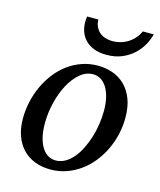

<svg xmlns="http://www.w3.org/2000/svg" viewBox="-107 -773 721 863"><g transform="rotate(15 253.0 -341.5)"><path d="M374 -304.2Q374 -339.8 367.2 -367.2Q360.4 -394.5 348.6 -413.1Q336.9 -431.6 320.6 -441.4Q304.2 -451.2 285.2 -451.2Q252.4 -451.2 224.4 -427.5Q196.3 -403.8 175.8 -365.5Q155.3 -327.1 143.6 -279.1Q131.8 -231 131.8 -182.1Q131.8 -145 138.7 -117.2Q145.5 -89.4 157.7 -70.6Q169.9 -51.8 186 -42.5Q202.1 -33.2 221.2 -33.2Q244.6 -33.2 265.4 -45.2Q286.1 -57.1 303 -77.4Q319.8 -97.7 333 -124.5Q346.2 -151.4 355.5 -181.4Q364.7 -211.4 369.4 -243.2Q374 -274.9 374 -304.2ZM475.1 -299.8Q475.1 -259.3 466.1 -220.5Q457 -181.6 440.2 -147Q423.3 -112.3 399.7 -83.3Q376 -54.2 346.4 -33Q316.9 -11.7 282.2 0.2Q247.6 12.2 209 12.2Q168 12.2 134.8 -1Q101.6 -14.2 78.6 -38.8Q55.7 -63.5 43.2 -98.4Q30.8 -133.3 30.8 -176.8Q30.8 -217.3 39.6 -256.6Q48.3 -295.9 64.7 -331.1Q81.1 -366.2 104.5 -396.2Q127.9 -426.3 157.5 -448Q187 -469.7 221.9 -481.9Q256.8 -494.1 295.9 -494.1Q332 -494.1 364.5 -482.9Q397 -471.7 421.6 -447.8Q446.3 -423.8 460.7 -387.2Q475.1 -350.6 475.1 -299.8ZM501 -694.8Q495.1 -669.4 480.7 -643.8Q466.3 -618.2 443.6 -597.4Q420.9 -576.7 389.9 -563.7Q358.9 -550.8 319.3 -550.8Q283.7 -550.8 258.8 -561Q233.9 -571.3 218.5 -587.9Q203.1 -604.5 196 -625.5Q189 -646.5 189 -668Q189 -673.8 189.5 -680.7Q189.9 -687.5 190.9 -694.8H243.2Q244.1 -672.9 252.2 -658Q260.3 -643.1 272.5 -634Q284.7 -625 299.6 -621.1Q314.5 -617.2 329.1 -617.2Q344.2 -617.2 361.6 -621.1Q378.9 -625 395.3 -634.3Q411.6 -643.6 426 -658.4Q440.4 -673.3 450.2 -694.8Z"/></g></svg>

Font: Charis SIL Afr
Style: Italic
Weight: 400
Italic angle: -11°
Foundry: SIL International
Version: Version 5.000